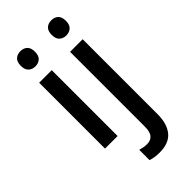

<svg xmlns="http://www.w3.org/2000/svg" viewBox="-302 -808 1111 1111"><g transform="rotate(-45 253.0 -252.5)"><path d="M127 -745Q153 -745 169 -730Q185 -715 185 -683Q185 -651 168.5 -636Q152 -621 127 -621Q102 -621 85.5 -636Q69 -651 69 -683Q69 -715 85 -730Q101 -745 127 -745ZM178 -539V0H75V-539ZM322 -683Q322 -715 338 -730Q354 -745 380 -745Q406 -745 422 -730Q438 -715 438 -683Q438 -651 421.5 -636Q405 -621 380 -621Q355 -621 338.5 -636Q322 -651 322 -683ZM283 240Q240 240 210 229V145Q224 149 237 151.5Q250 154 266 154Q295 154 311.5 135.5Q328 117 328 71V-539H431V74Q431 153 395 196.5Q359 240 283 240Z"/></g></svg>

Font: Noto Sans Ethiopic SemiCondensed Medium
Style: Regular
Weight: 500
Width: 4
Designer: Monotype Design Team
Foundry: Monotype Imaging Inc.
Version: Version 2.102; ttfautohint (v1.8.4.7-5d5b)